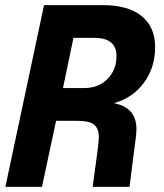

<svg xmlns="http://www.w3.org/2000/svg" viewBox="-20 -730 640 750"><path d="M1 0 152 -710H381Q481 -710 533.5 -667Q586 -624 586 -546Q586 -466 542 -406.5Q498 -347 425 -327Q513 -310 513 -226Q513 -210 509.5 -184Q506 -158 503 -135L486 0H342L361 -141Q363 -156 364.5 -171Q366 -186 366 -196Q366 -227 348 -242.5Q330 -258 283 -258H199L144 0ZM226 -386H308Q365 -386 400 -421.5Q435 -457 435 -511Q435 -582 349 -582H267Z"/></svg>

Font: Geist Mono
Style: Bold Italic
Weight: 700
Italic angle: -12°
Monospace: yes
Designer: Basement.studio, Andrés Briganti, Mateo Zaragoza
Foundry: Basement.studio, Vercel, Andrés Briganti, Guido Ferreyra, Mateo Zaragoza
Version: Version 1.500; ttfautohint (v1.8.4.7-5d5b)